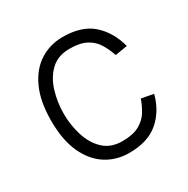

<svg xmlns="http://www.w3.org/2000/svg" viewBox="-125 -623 732 746"><g transform="rotate(-30 241.0 -250.0)"><path d="M249 10Q192 10 146.5 -19Q101 -48 74.5 -105.5Q48 -163 48 -249Q48 -336 74.5 -394Q101 -452 146.5 -481Q192 -510 249 -510Q334 -510 381.5 -468Q429 -426 448 -355L393 -346Q383 -376 367.5 -401.5Q352 -427 324 -442Q296 -457 249 -457Q197 -457 165 -426.5Q133 -396 118.5 -348Q104 -300 104 -249Q104 -199 118.5 -151.5Q133 -104 165 -73.5Q197 -43 249 -43Q297 -43 325.5 -59Q354 -75 369 -100Q384 -125 393 -151L447 -141Q430 -74 382 -32Q334 10 249 10Z"/></g></svg>

Font: Haskoy Light
Style: Regular
Weight: 300
Designer: Ertekin Erdin
Foundry: Ertekin Erdin
Version: Version 2.000; ttfautohint (v1.8.4.7-5d5b)